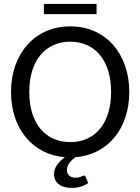

<svg xmlns="http://www.w3.org/2000/svg" viewBox="-20 -781 702 961"><path d="M399.4 97.7Q405.8 97.7 408.2 103.5L421.4 135.3Q407.2 146 385.5 152.8Q363.8 159.7 339.4 159.7Q297.9 159.7 274.2 141.1Q250.5 122.6 250.5 91.3Q250.5 66.4 265.4 44.7Q280.3 22.9 304.7 5.9Q244.1 1 194.3 -24.9Q144.5 -50.8 109.1 -93.8Q73.7 -136.7 54.4 -194.6Q35.2 -252.4 35.2 -320.8Q35.2 -392.6 56.6 -452.9Q78.1 -513.2 117.2 -556.9Q156.2 -600.6 210.9 -624.8Q265.6 -648.9 331.5 -648.9Q397.9 -648.9 452.4 -624.8Q506.8 -600.6 545.7 -556.9Q584.5 -513.2 605.7 -452.9Q627 -392.6 627 -320.8Q627 -252 607.7 -194.1Q588.4 -136.2 553.2 -93.5Q518.1 -50.8 468.3 -24.9Q418.5 1 357.4 5.9Q349.6 11.2 342 18.1Q334.5 24.9 328.4 33Q322.3 41 318.6 50.5Q314.9 60.1 314.9 70.3Q314.9 87.9 326.7 98.1Q338.4 108.4 356.9 108.4Q367.7 108.4 374.5 106.7Q381.3 105 386.2 103Q391.1 101.1 394 99.4Q397 97.7 399.4 97.7ZM536.1 -320.8Q536.1 -379.4 521.7 -426Q507.3 -472.7 480.7 -505.1Q454.1 -537.6 416.3 -554.9Q378.4 -572.3 331.5 -572.3Q284.7 -572.3 246.8 -554.9Q209 -537.6 182.1 -505.1Q155.3 -472.7 140.9 -426Q126.5 -379.4 126.5 -320.8Q126.5 -262.2 140.9 -215.6Q155.3 -168.9 182.1 -136.5Q209 -104 246.8 -86.9Q284.7 -69.8 331.5 -69.8Q378.4 -69.8 416.3 -86.9Q454.1 -104 480.7 -136.5Q507.3 -168.9 521.7 -215.6Q536.1 -262.2 536.1 -320.8ZM199.7 -761.2H463.4V-710.4H199.7Z"/></svg>

Font: Carlito
Style: Regular
Weight: 400
Designer: Lukasz Dziedzic
Foundry: tyPoland Lukasz Dziedzic
Version: Version 1.104